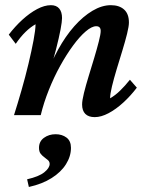

<svg xmlns="http://www.w3.org/2000/svg" viewBox="-20 -454 584 757"><path d="M353.5 7.8Q329.1 7.8 316.4 -4.9Q303.7 -17.6 303.7 -42Q303.7 -57.6 311 -87.4Q318.4 -117.2 329.6 -153.8Q340.8 -190.4 351.6 -226.1Q362.3 -261.7 369.6 -290.5Q377 -319.3 377 -332Q377 -350.6 359.4 -350.6Q341.8 -350.6 317.9 -330.1Q293.9 -309.6 268.1 -274.4Q242.2 -239.3 217.3 -194.3Q192.4 -149.4 172.4 -99.1Q152.3 -48.8 140.6 0H35.2Q49.8 -45.9 64.9 -98.6Q80.1 -151.4 92.3 -202.6Q104.5 -253.9 112.3 -295.4Q120.1 -336.9 120.1 -358.4Q99.6 -346.7 80.6 -328.1Q61.5 -309.6 42 -281.2L14.6 -317.4Q39.1 -349.6 67.9 -376Q96.7 -402.3 126 -418Q155.3 -433.6 180.7 -433.6Q202.1 -433.6 213.4 -420.4Q224.6 -407.2 224.6 -382.8Q224.6 -369.1 218.8 -337.9Q212.9 -306.6 200.7 -258.8Q188.5 -210.9 168 -143.6H159.2Q179.7 -205.1 209 -258.3Q238.3 -311.5 272.9 -350.6Q307.6 -389.6 344.7 -411.6Q381.8 -433.6 417 -433.6Q450.2 -433.6 469.2 -416.5Q488.3 -399.4 488.3 -365.2Q488.3 -350.6 481 -320.8Q473.6 -291 462.4 -254.4Q451.2 -217.8 439.9 -180.7Q428.7 -143.6 421.4 -113.3Q414.1 -83 414.1 -66.4Q434.6 -78.1 453.6 -96.7Q472.7 -115.2 492.2 -139.6L519.5 -108.4Q495.1 -76.2 466.3 -49.8Q437.5 -23.4 408.2 -7.8Q378.9 7.8 353.5 7.8ZM93.8 283.2 86.9 252.9Q133.8 242.2 154.8 225.1Q175.8 208 175.8 192.4Q175.8 183.6 169.4 177.7Q163.1 171.9 154.8 166Q146.5 160.2 140.1 151.9Q133.8 143.6 133.8 128.9Q133.8 103.5 153.3 89.4Q172.9 75.2 199.2 75.2Q224.6 75.2 242.2 88.4Q259.8 101.6 259.8 128.9Q259.8 162.1 240.2 193.4Q220.7 224.6 183.6 248Q146.5 271.5 93.8 283.2Z"/></svg>

Font: Crimson Pro SemiBold
Style: Italic
Weight: 600
Italic angle: -12°
Designer: Jacques Le Bailly
Foundry: Baron von Fonthausen
Version: Version 1.003